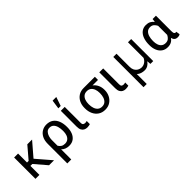

<svg xmlns="http://www.w3.org/2000/svg" viewBox="177 -1957 3361 3361"><g transform="rotate(-45 1857.0 -276.5)"><path d="M419 0 228 -223H180.4V0H82.4V-528.4H180.4V-306.8H220.2L409.1 -528.4H527L307.5 -273.1L542.6 0Z M667.6 203.1V-279.8Q667.6 -364.3 697.8 -421.9Q728 -479.4 778.1 -508.9Q828.1 -538.4 887.8 -538.4Q964.5 -538.4 1015.3 -502Q1066.1 -465.6 1091.3 -401.5Q1116.5 -337.4 1116.5 -254.3V-244.3Q1116.5 -170.5 1093.2 -113.1Q1070 -55.8 1024.7 -22.9Q979.4 9.9 913.4 9.9Q865.8 9.9 829 -5Q792.3 -19.9 765.6 -47.6V203.1ZM765.6 -279.8V-136.7Q783 -106.9 811.3 -87.5Q839.5 -68.2 883.5 -68.2Q931.1 -68.2 960.9 -92.2Q990.8 -116.1 1004.6 -156.1Q1018.5 -196 1018.5 -244.3V-254.3Q1018.5 -309.7 1005.9 -356.5Q993.3 -403.4 964.7 -431.8Q936.1 -460.2 887.8 -460.2Q844.5 -460.2 817.5 -431.5Q790.5 -402.7 778.1 -360.8Q765.6 -318.9 765.6 -279.8Z M1238.6 -528.4H1335.2V-134.9Q1335.2 -96.6 1352.5 -85.9Q1369.7 -75.3 1392 -75.3Q1402.7 -75.3 1415.3 -77.8Q1427.9 -80.3 1433.2 -82.4V-4.3Q1422.6 -1.1 1405.2 3Q1387.8 7.1 1362.2 7.1Q1328.8 7.1 1300.8 -6.6Q1272.7 -20.2 1255.7 -51.3Q1238.6 -82.4 1238.6 -134.9ZM1238.6 -589.5 1262.8 -755.7H1353.7L1296.9 -589.5Z M1566.8 -258.5V-269.9Q1566.8 -343 1595 -401.6Q1623.2 -460.2 1676 -494.3Q1728.7 -528.4 1802.6 -528.4H2081V-450.3H1945.3Q1991.1 -415.5 2015.4 -364Q2039.8 -312.5 2039.8 -248.6V-238.6Q2039.8 -174.7 2011.9 -117.9Q1984 -61.1 1931.3 -25.6Q1878.6 9.9 1804 9.9Q1729.4 9.9 1676.3 -25.6Q1623.2 -61.1 1595 -121.8Q1566.8 -182.5 1566.8 -258.5ZM1664.8 -269.9V-258.5Q1664.8 -207.4 1679.2 -164.1Q1693.5 -120.7 1724.3 -94.5Q1755 -68.2 1804 -68.2Q1852.3 -68.2 1882.6 -94.5Q1913 -120.7 1927.4 -164.1Q1941.8 -207.4 1941.8 -258.5V-269.9Q1941.8 -318.2 1927.4 -359.2Q1913 -400.2 1882.3 -425.2Q1851.6 -450.3 1802.6 -450.3Q1754.3 -450.3 1723.9 -425.2Q1693.5 -400.2 1679.2 -359.2Q1664.8 -318.2 1664.8 -269.9Z M2191.1 -528.4H2287.6V-134.9Q2287.6 -96.6 2304.9 -85.9Q2322.1 -75.3 2344.5 -75.3Q2355.1 -75.3 2367.7 -77.8Q2380.3 -80.3 2385.7 -82.4V-4.3Q2375 -1.1 2357.6 3Q2340.2 7.1 2314.6 7.1Q2281.2 7.1 2253.2 -6.6Q2225.1 -20.2 2208.1 -51.3Q2191.1 -82.4 2191.1 -134.9Z M2554.7 -545.5H2634.2V-225.9Q2634.2 -176.1 2649.5 -144.5Q2664.8 -112.9 2687.9 -95.3Q2710.9 -77.8 2735.3 -70.8Q2759.6 -63.9 2777.7 -63.9Q2823.5 -63.9 2861 -89.8Q2898.4 -115.8 2918.3 -159.1V-545.5H2997.9V0H2928.3L2922.2 -72.1Q2896.7 -33.7 2860.1 -11.9Q2823.5 9.9 2780.5 9.9Q2740.8 9.9 2700.8 -2.7Q2660.9 -15.3 2634.2 -43V203.1H2554.7Z M3147 -244.3V-254.3Q3147 -337.4 3170.6 -401.5Q3194.2 -465.6 3240.2 -502Q3286.2 -538.4 3353 -538.4Q3403.1 -538.4 3440 -519.2Q3476.9 -500 3502.1 -464.5L3510.7 -528.4H3593V-146.3Q3593 -102.6 3604 -89Q3615.1 -75.3 3630 -75.3Q3637.1 -75.3 3645.6 -78.1L3657 -7.1Q3641 4.6 3625.7 7.3Q3610.4 9.9 3594.5 9.9Q3561.1 9.9 3537.8 -8.2Q3514.6 -26.3 3503.6 -66.8Q3478.7 -29.5 3441.4 -9.8Q3404.1 9.9 3353 9.9Q3286.9 9.9 3240.9 -22.9Q3195 -55.8 3171 -113.1Q3147 -170.5 3147 -244.3ZM3243.6 -254.3V-244.3Q3243.6 -196 3257.1 -156.1Q3270.6 -116.1 3300.1 -92.2Q3329.5 -68.2 3377.1 -68.2Q3421.5 -68.2 3449.6 -91.4Q3477.6 -114.7 3495 -151.3V-376.4Q3477.3 -413.4 3449.2 -436.8Q3421.2 -460.2 3378.6 -460.2Q3330.3 -460.2 3300.6 -431.8Q3271 -403.4 3257.3 -356.5Q3243.6 -309.7 3243.6 -254.3Z"/></g></svg>

Font: Interface
Style: Regular
Weight: 400
Designer: Rasmus Andersson
Foundry: rsms
Version: Version 1.8